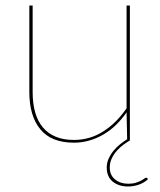

<svg xmlns="http://www.w3.org/2000/svg" viewBox="-20 -510 582 697"><path d="M510.5 135Q512.5 135 514.5 137L517.5 140Q504.5 153 485 160Q465.5 167 444.5 167Q411.5 167 389.5 149.5Q367.5 132 367.5 98Q367.5 80.5 374.8 65Q382 49.5 392.8 36.5Q403.5 23.5 416.5 13.2Q429.5 3 441.5 -4.5V-8L439.5 -102Q422 -77 401 -56.5Q380 -36 355.5 -21.8Q331 -7.5 304 0.2Q277 8 248.5 8Q166.5 8 126.5 -40.5Q86.5 -89 86.5 -176V-490H98.5V-176Q98.5 -135 107.5 -102.8Q116.5 -70.5 135.2 -48Q154 -25.5 182 -13.8Q210 -2 248.5 -2Q306 -2 354.2 -32.5Q402.5 -63 439.5 -117V-490H451.5V0Q441.5 5.5 428.8 14.8Q416 24 404.8 36.5Q393.5 49 386 64.5Q378.5 80 378.5 98Q378.5 126 397.8 141.5Q417 157 445.5 157Q461.5 157 472.8 153.5Q484 150 491.5 146Q499 142 503.5 138.5Q508 135 510.5 135Z"/></svg>

Font: Lato Hairline
Style: Regular
Weight: 100
Designer: Lukasz Dziedzic
Foundry: tyPoland Lukasz Dziedzic
Version: Version 2.007; 2014-02-27